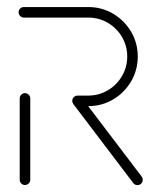

<svg xmlns="http://www.w3.org/2000/svg" viewBox="-20 -539 460 559"><path d="M52.6 -0.4Q46.3 -0.4 41.9 -4.8Q37.4 -9.3 37.4 -15.6V-252.6Q37.4 -258.9 41.9 -263.3Q46.3 -267.8 52.6 -267.8Q58.9 -267.8 63.5 -263.3Q68.1 -258.9 68.1 -252.6V-15.6Q68.1 -9.3 63.5 -4.8Q58.9 -0.4 52.6 -0.4ZM395.6 -15.6Q395.6 -9.3 391.1 -4.6Q386.7 0 380 0Q373 0 368.1 -5.9L193.3 -236.3Q190.4 -240.7 190.4 -245.2Q190.4 -251.5 195 -256.1Q199.6 -260.7 205.9 -260.7Q213.7 -260.7 218.1 -254.4L392.6 -24.8Q395.6 -20.7 395.6 -15.6ZM190.4 -245.6Q190.4 -251.9 195 -256.3Q199.6 -260.7 205.9 -260.7H237Q267.8 -260.7 293.9 -276.1Q320 -291.5 335.2 -317.6Q350.4 -343.7 350.4 -374.4Q350.4 -405.2 335.2 -431.3Q320 -457.4 293.9 -472.6Q267.8 -487.8 237 -487.8H49.6Q43.3 -487.8 38.7 -492.4Q34.1 -497 34.1 -503.3Q34.1 -509.6 38.7 -514.1Q43.3 -518.5 49.6 -518.5H237Q276.3 -518.5 309.3 -499.1Q342.2 -479.6 361.7 -446.7Q381.1 -413.7 381.1 -374.4Q381.1 -335.2 361.7 -302Q342.2 -268.9 309.3 -249.4Q276.3 -230 237 -230H205.9Q199.6 -230 195 -234.6Q190.4 -239.3 190.4 -245.6Z"/></svg>

Font: 26F Galaxy Hebrew Ultra Light
Style: Regular
Weight: 200
Designer: C₂₉H₂₅N₃O₅
Version: Version 1.000